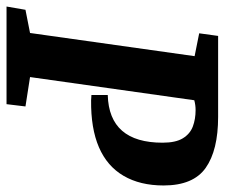

<svg xmlns="http://www.w3.org/2000/svg" viewBox="-76 -618 688 588"><g transform="rotate(90 268.0 -324.0)"><path d="M-6 0 4 -58 75 -72 146 -576 76 -590 84 -648H332Q434 -648 488 -610Q542 -572 542 -481Q542 -409 512.5 -358.5Q483 -308 425 -283Q367 -258 281 -259Q278 -259 273.5 -259.5Q269 -260 265 -260V-310Q411 -314 411 -478Q411 -518 397.5 -540Q384 -562 361.5 -570.5Q339 -579 311 -579Q296 -579 281 -575L210 -72L300 -58L293 0Z"/></g></svg>

Font: Faustina
Style: Bold Italic
Weight: 700
Italic angle: -8°
Designer: Alfonso Garcia
Foundry: http://www.omnibus-type.com
Version: Version 1.200